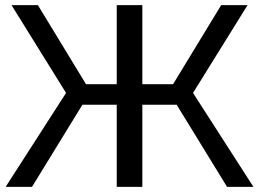

<svg xmlns="http://www.w3.org/2000/svg" viewBox="-20 -730 1012 750"><path d="M238 -367 25 -710H128L316 -401H436V-710H536V-401H656L844 -710H947L734 -367L970 0H867L670 -321H536V0H436V-321H302L105 0H2Z"/></svg>

Font: IngvarSans
Style: Regular
Weight: 500
Version: Version 3.000